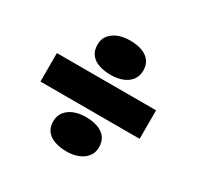

<svg xmlns="http://www.w3.org/2000/svg" viewBox="-141 -755 992 969"><g transform="rotate(30 354.5 -271.0)"><path d="M66 -188V-354H644V-188ZM355 52Q317 52 286.5 41.5Q256 31 239 9Q222 -13 222 -48Q222 -80 240 -102.5Q258 -125 287.5 -136.5Q317 -148 355 -148Q394 -148 424 -137.5Q454 -127 471 -105Q488 -83 488 -48Q488 -16 470 6.5Q452 29 422.5 40.5Q393 52 355 52ZM355 -394Q317 -394 286.5 -404.5Q256 -415 239 -437Q222 -459 222 -494Q222 -527 240 -549Q258 -571 287.5 -582.5Q317 -594 355 -594Q394 -594 424 -583.5Q454 -573 471 -551Q488 -529 488 -495Q488 -462 470.5 -439.5Q453 -417 423 -405.5Q393 -394 355 -394Z"/></g></svg>

Font: Lexend Exa Black
Style: Regular
Weight: 900
Designer: Bonnie Shaver-Troup, Thomas Jockin
Foundry: Lexend
Version: Version 1.007